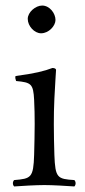

<svg xmlns="http://www.w3.org/2000/svg" viewBox="-20 -667 307 692"><path d="M80 -599C80 -573 104 -547 128 -547C156 -547 180 -573.9 180 -595C180 -619 159 -647 132 -647C108 -647 80 -623 80 -599ZM176 -109C174.9 -139 174 -189.5 174 -219.5C174 -249.5 174.5 -281 176 -311.3C178.5 -360.9 182 -415 182 -415C182 -419 177 -422 169 -422C140.5 -411 105 -402 36 -393C34 -387 36 -381 38 -375C92.5 -369.9 100 -365 103 -307C104.5 -277 105 -250.5 105 -220.5C105 -190.5 103.9 -139 103 -109C100.5 -26 92 -23 31 -18C25 -12 25 -1 31 5C57 3 110.3 0 140 0C171 0 218 3 248 5C254 -1 254 -12 248 -18C187 -22 179 -25 176 -109Z"/></svg>

Font: Libertinus Serif Display
Style: Regular
Weight: 400
Designer: Philipp H. Poll
Foundry: Khaled Hosny
Version: Version 6.1